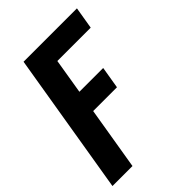

<svg xmlns="http://www.w3.org/2000/svg" viewBox="-222 -620 936 936"><g transform="rotate(-45 246.0 -152.5)"><path d="M-8 215 114 -520H482L463 -406H233L203 -224H367L348 -110H184L130 215Z"/></g></svg>

Font: Iosevka SS04 Heavy Oblique
Style: Regular
Weight: 900
Italic angle: -9°
Monospace: yes
Designer: Belleve Invis
Foundry: Belleve Invis
Version: Version 19.0.0; ttfautohint (v1.8.4)